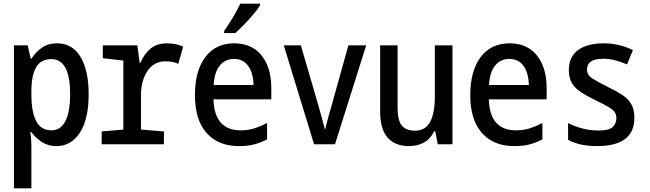

<svg xmlns="http://www.w3.org/2000/svg" viewBox="-20 -786 3540 1046"><path d="M56 240V-539H131L147 -467H152Q174 -502 208 -526Q242 -550 290 -550Q374 -550 418.5 -476.5Q463 -403 463 -273Q463 -136 415 -63Q367 10 288 10Q242 10 208.5 -12Q175 -34 151 -66H145Q148 -50 149.5 -28.5Q151 -7 151 13V240ZM260 -76Q311 -76 336.5 -126.5Q362 -177 362 -273Q362 -370 336 -417Q310 -464 260 -464Q202 -464 176.5 -419Q151 -374 151 -290V-270Q151 -177 177 -126.5Q203 -76 260 -76Z M534 0V-70L652 -80V-456L540 -469V-539H728L741 -444H745Q765 -492 800 -521Q835 -550 890 -550Q912 -550 933.5 -546Q955 -542 978 -532L951 -438Q936 -446 917 -449Q898 -452 882 -452Q819 -452 783.5 -399.5Q748 -347 748 -267V-80L873 -70V0Z M1282 10Q1169 10 1105.5 -61.5Q1042 -133 1042 -267Q1042 -400 1098.5 -475Q1155 -550 1256 -550Q1352 -550 1405 -484Q1458 -418 1458 -306V-245H1143Q1148 -76 1291 -76Q1334 -76 1368.5 -87.5Q1403 -99 1435 -116V-27Q1404 -10 1367.5 0Q1331 10 1282 10ZM1361 -323Q1360 -388 1332.5 -426.5Q1305 -465 1255 -465Q1207 -465 1177.5 -429Q1148 -393 1144 -323ZM1201 -617Q1257 -698 1289 -766H1397V-757Q1384 -736 1360.5 -708Q1337 -680 1310 -652.5Q1283 -625 1262 -606H1201Z M1691 0 1526 -539H1619L1710 -227Q1719 -195 1730.5 -154.5Q1742 -114 1750 -82H1752Q1759 -114 1770.5 -154.5Q1782 -195 1791 -227L1878 -539H1975L1805 0Z M2208 10Q2133 10 2092 -36Q2051 -82 2051 -177V-539H2146V-199Q2146 -130 2169 -102Q2192 -74 2241 -74Q2297 -74 2323 -121.5Q2349 -169 2349 -261V-539H2445V0H2365L2351 -71H2345Q2326 -30 2290.5 -10Q2255 10 2208 10Z M2782 10Q2669 10 2605.5 -61.5Q2542 -133 2542 -267Q2542 -400 2598.5 -475Q2655 -550 2756 -550Q2852 -550 2905 -484Q2958 -418 2958 -306V-245H2643Q2648 -76 2791 -76Q2834 -76 2868.5 -87.5Q2903 -99 2935 -116V-27Q2904 -10 2867.5 0Q2831 10 2782 10ZM2861 -323Q2860 -388 2832.5 -426.5Q2805 -465 2755 -465Q2707 -465 2677.5 -429Q2648 -393 2644 -323Z M3232 10Q3138 10 3075 -24V-116Q3106 -99 3150 -87Q3194 -75 3241 -75Q3298 -75 3318 -94Q3338 -113 3338 -143Q3338 -162 3328.5 -175.5Q3319 -189 3293.5 -204Q3268 -219 3220 -242Q3179 -262 3147 -282.5Q3115 -303 3097 -331.5Q3079 -360 3079 -403Q3079 -476 3129 -513Q3179 -550 3269 -550Q3352 -550 3428 -513L3396 -435Q3358 -451 3327.5 -458.5Q3297 -466 3266 -466Q3178 -466 3178 -407Q3178 -377 3207 -358.5Q3236 -340 3296 -310Q3337 -290 3368.5 -270Q3400 -250 3418 -220.5Q3436 -191 3436 -144Q3436 10 3232 10Z"/></svg>

Font: Noto Sans Mono ExtraCondensed Medium
Style: Regular
Weight: 500
Width: 2
Designer: Monotype Design Team
Foundry: Monotype Imaging Inc.
Version: Version 2.014